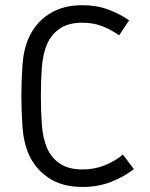

<svg xmlns="http://www.w3.org/2000/svg" viewBox="-20 -721 584 750"><path d="M301.8 -700.7Q358.4 -700.7 404.1 -683.3Q449.7 -666 484.4 -641.6L445.3 -583Q416 -604 380.9 -618.2Q345.7 -632.3 301.8 -632.3Q248.5 -632.3 214.8 -610.1Q181.2 -587.9 164.1 -549.3Q147 -509.8 143.3 -455.3Q139.6 -400.9 139.6 -345.7Q139.6 -291 143.3 -236.3Q147 -181.6 164.1 -142.1Q181.2 -103.5 214.8 -81.3Q248.5 -59.1 301.8 -59.1Q349.6 -59.1 390.1 -75.7Q430.7 -92.3 460 -117.2L502.9 -60.5Q465.3 -30.8 414.3 -10.7Q363.3 9.3 301.8 9.3Q223.6 9.3 170.9 -25.6Q118.2 -60.5 93.3 -116.2Q72.3 -163.6 67.9 -224.4Q63.5 -285.2 63.5 -345.7Q63.5 -407.2 67.9 -468.3Q72.3 -529.3 93.3 -575.2Q119.1 -632.3 172.1 -666.5Q225.1 -700.7 301.8 -700.7Z"/></svg>

Font: Gidole
Style: Regular
Weight: 400
Version: Version 2.100; ttfautohint (v1.8.4.7-5d5b)